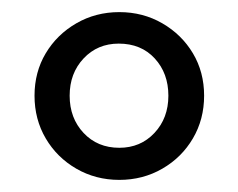

<svg xmlns="http://www.w3.org/2000/svg" viewBox="-20 -734 393 317"><path d="M177 -437Q138 -437 106 -455.5Q74 -474 55.5 -505.5Q37 -537 37 -576Q37 -615 55.5 -646Q74 -677 106 -695.5Q138 -714 177 -714Q216 -714 248 -695.5Q280 -677 298.5 -646Q317 -615 317 -576Q317 -537 298.5 -505.5Q280 -474 248 -455.5Q216 -437 177 -437ZM177 -490Q212 -490 235 -514.5Q258 -539 258 -576Q258 -613 235.5 -637.5Q213 -662 176 -662Q141 -662 118 -637.5Q95 -613 95 -576Q95 -539 118 -514.5Q141 -490 177 -490Z"/></svg>

Font: Nunito Sans 7pt Condensed
Style: Regular
Weight: 400
Width: 3
Designer: Vernon Adams
Foundry: Vernon Adams
Version: Version 3.101;gftools[0.9.27]